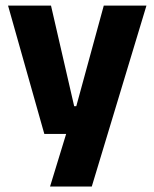

<svg xmlns="http://www.w3.org/2000/svg" viewBox="-20 -512 566 704"><path d="M332 -122.5 250 -87 360.5 -491.5H517L316.5 172H163.5L240 -78L312 -21H142.5L9.5 -491.5H167L252 -122.5Z"/></svg>

Font: Anek Odia Medium
Style: Bold
Weight: 700
Version: Version 1.003